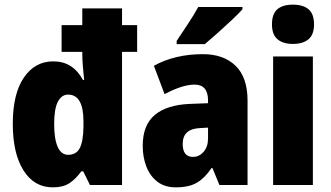

<svg xmlns="http://www.w3.org/2000/svg" viewBox="-20 -796 1422 826"><path d="M207 10Q127 10 81 -63Q35 -136 35 -263Q35 -392 82.5 -462Q130 -532 209 -532Q252 -532 283.5 -512Q315 -492 337 -452H342Q339 -481 336.5 -510.5Q334 -540 334 -565V-573H245V-688H334V-760H505V-688H570V-573H505V0H367L338 -59H330Q305 -25 278 -7.5Q251 10 207 10ZM273 -130Q308 -130 323 -158.5Q338 -187 339 -249V-274Q339 -389 273 -389Q245 -389 229 -358.5Q213 -328 213 -262Q213 -199 228 -164.5Q243 -130 273 -130Z M853 -563Q942 -563 993.5 -513Q1045 -463 1045 -363V0H924L894 -73H890Q861 -30 827 -10Q793 10 736 10Q689 10 657.5 -14Q626 -38 610 -78.5Q594 -119 594 -169Q594 -258 646 -301.5Q698 -345 797 -349L875 -352V-364Q875 -432 817 -432Q765 -432 688 -391L642 -513Q685 -537 738 -550Q791 -563 853 -563ZM841 -245Q766 -242 766 -177Q766 -121 810 -121Q837 -121 856 -143Q875 -165 875 -200V-247ZM1023 -756Q1007 -738 978.5 -711Q950 -684 918.5 -656Q887 -628 861 -606H740V-620Q764 -656 789.5 -694.5Q815 -733 833 -766H1023Z M1240 -776Q1284 -776 1307.5 -756Q1331 -736 1331 -691Q1331 -647 1307 -627Q1283 -607 1240 -607Q1198 -607 1174 -627Q1150 -647 1150 -691Q1150 -736 1173 -756Q1196 -776 1240 -776ZM1326 -553V0H1155V-553Z"/></svg>

Font: Noto Sans Myanmar UI Condensed Black
Style: Regular
Weight: 900
Width: 3
Designer: Monotype Design Team
Foundry: Monotype Imaging Inc.
Version: Version 2.103; ttfautohint (v1.8.4.7-5d5b)